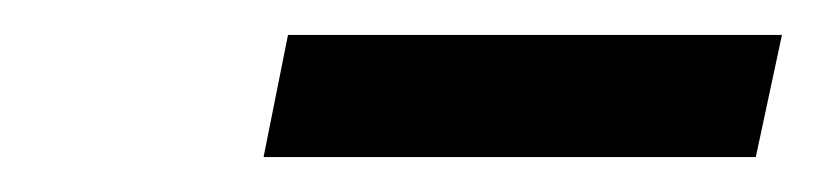

<svg xmlns="http://www.w3.org/2000/svg" viewBox="-20 -732 468 110"><path d="M131 -642 145 -712H428L413 -642Z"/></svg>

Font: Raleway SemiBold
Style: Italic
Weight: 600
Italic angle: -12°
Designer: Matt McInerney, Pablo Impallari, Rodrigo Fuenzalida
Foundry: Matt McInerney, Pablo Impallari, Rodrigo Fuenzalida
Version: Version 4.026